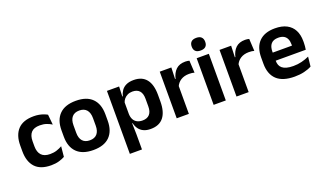

<svg xmlns="http://www.w3.org/2000/svg" viewBox="-80 -1204 3213 1898"><g transform="rotate(-20 1527.0 -255.0)"><path d="M260.5 12.5Q147 12.5 92.2 -47.5Q37.5 -107.5 37.5 -216V-276Q37.5 -384 92.5 -443.5Q147.5 -503 260.5 -503Q290 -503 315.8 -498.2Q341.5 -493.5 362.8 -485.5Q384 -477.5 400 -468.5L410.5 -361Q386 -376.5 355.8 -387Q325.5 -397.5 286 -397.5Q224 -397.5 195.2 -365.8Q166.5 -334 166.5 -273.5V-220.5Q166.5 -160.5 196.2 -128Q226 -95.5 288 -95.5Q327.5 -95.5 358 -105.8Q388.5 -116 415 -131L404.5 -23Q380 -9 343 1.8Q306 12.5 260.5 12.5Z M703.5 13.5Q589.5 13.5 530.8 -45Q472 -103.5 472 -211.5V-278Q472 -386.5 530.8 -445.2Q589.5 -504 703.5 -504Q817 -504 875.5 -445.2Q934 -386.5 934 -278V-211.5Q934 -103.5 875.8 -45Q817.5 13.5 703.5 13.5ZM703.5 -89Q753.5 -89 779.8 -119Q806 -149 806 -205V-284.5Q806 -341.5 779.8 -371.8Q753.5 -402 703.5 -402Q653 -402 626.8 -371.8Q600.5 -341.5 600.5 -284.5V-205Q600.5 -149 626.8 -119Q653 -89 703.5 -89Z M1307.5 11.5Q1263.5 11.5 1233 -2.8Q1202.5 -17 1183.8 -43Q1165 -69 1157 -104H1120.5L1153 -202Q1154 -167 1167.2 -143Q1180.5 -119 1204.2 -107Q1228 -95 1260 -95Q1308.5 -95 1334 -123.2Q1359.5 -151.5 1359.5 -207V-287.5Q1359.5 -342.5 1334.5 -370.5Q1309.5 -398.5 1260.5 -398.5Q1232.5 -398.5 1210 -387.8Q1187.5 -377 1172.5 -359Q1157.5 -341 1151 -317.5L1121 -386.5H1156.5Q1164.5 -418.5 1182.2 -444.8Q1200 -471 1231.8 -486.2Q1263.5 -501.5 1312 -501.5Q1398.5 -501.5 1443.5 -445.8Q1488.5 -390 1488.5 -281V-213Q1488.5 -103 1443.2 -45.8Q1398 11.5 1307.5 11.5ZM1027.5 172V-490.5H1155.5L1150.5 -366L1153 -343.5V-147L1151.5 -124L1155 10.5V172Z M1707.5 -285 1675 -370.5H1706Q1719.5 -430 1755 -464Q1790.5 -498 1853.5 -498Q1866.5 -498 1877 -496.2Q1887.5 -494.5 1896 -492L1903 -364Q1892 -367.5 1877.5 -369.2Q1863 -371 1847 -371Q1796 -371 1760.2 -348.5Q1724.5 -326 1707.5 -285ZM1583 0V-490.5H1705L1699.5 -340L1711 -335.5V0Z M1971.5 0V-490.5H2099.5V0ZM2035.5 -548.5Q1999 -548.5 1981.8 -565.8Q1964.5 -583 1964.5 -613.5V-616Q1964.5 -646.5 1981.8 -664Q1999 -681.5 2035.5 -681.5Q2071.5 -681.5 2089 -664Q2106.5 -646.5 2106.5 -616V-613.5Q2106.5 -582.5 2089 -565.5Q2071.5 -548.5 2035.5 -548.5Z M2336.5 -285 2304 -370.5H2335Q2348.5 -430 2384 -464Q2419.5 -498 2482.5 -498Q2495.5 -498 2506 -496.2Q2516.5 -494.5 2525 -492L2532 -364Q2521 -367.5 2506.5 -369.2Q2492 -371 2476 -371Q2425 -371 2389.2 -348.5Q2353.5 -326 2336.5 -285ZM2212 0V-490.5H2334L2328.5 -340L2340 -335.5V0Z M2822 12Q2696 12 2634.5 -46Q2573 -104 2573 -214V-278Q2573 -387 2630.5 -445.5Q2688 -504 2797.5 -504Q2871.5 -504 2921 -478Q2970.5 -452 2995.2 -404.2Q3020 -356.5 3020 -290V-272.5Q3020 -254.5 3018.2 -235.8Q3016.5 -217 3013.5 -200.5H2897.5Q2899 -228 2899.2 -252.8Q2899.5 -277.5 2899.5 -297.5Q2899.5 -332 2888.5 -356.2Q2877.5 -380.5 2855 -393Q2832.5 -405.5 2797.5 -405.5Q2746 -405.5 2721.5 -377Q2697 -348.5 2697 -296V-250.5L2697.5 -236V-197.5Q2697.5 -174.5 2704.8 -155Q2712 -135.5 2729 -121.2Q2746 -107 2774.2 -99Q2802.5 -91 2845 -91Q2891 -91 2932.8 -101.2Q2974.5 -111.5 3012 -129L3001 -28Q2967.5 -9.5 2922.2 1.2Q2877 12 2822 12ZM2641 -200.5V-285.5H2987.5V-200.5Z"/></g></svg>

Font: Anek Gujarati Medium SemiBold
Style: Regular
Weight: 600
Version: Version 1.003